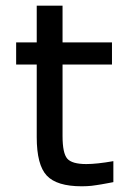

<svg xmlns="http://www.w3.org/2000/svg" viewBox="-20 -650 458 679"><path d="M285.2 -69.8Q322.3 -69.8 380.9 -80.1V-5.9Q373.5 -4.4 358.6 -1.7Q343.8 1 338.1 2Q332.5 2.9 321.5 4.6Q310.5 6.3 303.7 7.1Q296.9 7.8 287.6 8.3Q278.3 8.8 269 8.8Q180.7 8.8 145.3 -29.1Q109.9 -66.9 109.9 -165V-421.9H37.1V-500H109.9V-629.9H201.2V-500H376V-421.9H201.2V-168.9Q201.2 -108.4 217.8 -89.1Q234.4 -69.8 285.2 -69.8Z"/></svg>

Font: LT Wave Text
Style: Regular
Weight: 400
Designer: Daniel Lyons
Version: Version 2.5 (Glyphs App)